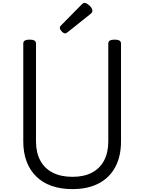

<svg xmlns="http://www.w3.org/2000/svg" viewBox="-20 -1289 998 1328"><path d="M481 19Q401 19 338 -3Q275 -25 231 -68Q187 -111 164 -172Q141 -233 141 -311V-988Q141 -1002 152 -1008.5Q163 -1015 185 -1015Q207 -1015 218 -1008.5Q229 -1002 229 -988V-311Q229 -234 258.5 -179Q288 -124 344.5 -95Q401 -66 481 -66Q561 -66 616 -95Q671 -124 700 -179Q729 -234 729 -311V-988Q729 -1002 740 -1008.5Q751 -1015 773 -1015Q817 -1015 817 -988V-311Q817 -207 777 -133Q737 -59 662 -20Q587 19 481 19ZM431 -1058Q420 -1058 407 -1071.5Q394 -1085 394 -1095Q394 -1099 395 -1103Q396 -1107 402 -1113L545 -1258Q550 -1263 554.5 -1266Q559 -1269 565 -1269Q574 -1269 587 -1260Q600 -1251 609.5 -1239Q619 -1227 619 -1216Q619 -1209 616.5 -1204Q614 -1199 604 -1191L450 -1068Q444 -1064 439.5 -1061Q435 -1058 431 -1058Z"/></svg>

Font: Playwrite ES Deco
Style: Regular
Weight: 400
Designer: Veronika Burian, José Scaglione
Foundry: TypeTogether
Version: Version 1.002